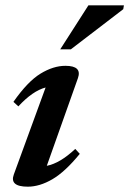

<svg xmlns="http://www.w3.org/2000/svg" viewBox="-20 -690 486 722"><path d="M32 -34 151.5 -361Q102.5 -348 49 -290L30.5 -307Q84 -383.5 132.2 -413Q180.5 -442.5 226 -442.5Q289.5 -442.5 273 -396L156 -66.5Q205.5 -76 263 -130L280 -111.5Q225 -44 177 -16Q129 12 84.5 12Q15 12 32 -34ZM206.5 -504.5 312.5 -670H446L443.5 -655.5L246.5 -504.5Z"/></svg>

Font: Newsreader 16pt SemiBold
Style: Italic
Weight: 600
Italic angle: -17°
Designer: Hugues Gentile
Foundry: Production Type
Version: Version 1.003; ttfautohint (v1.8.3)